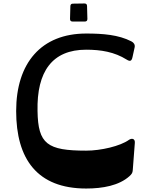

<svg xmlns="http://www.w3.org/2000/svg" viewBox="-20 -1071 869 1105"><path d="M398 -947H468C478 -947 483 -952 483 -962L481 -1036C481 -1046 476 -1051 466 -1051L400 -1050C390 -1050 385 -1045 385 -1035L383 -962C383 -952 388 -947 398 -947ZM476 14C571 14 665 -3 725 -57C738 -69 743 -76 744 -91L756 -249C758 -274 738 -277 722 -266C672 -230 561 -204 476 -204C252 -204 199 -242 196 -432C191 -660 281 -785 476 -785C561 -785 639 -772 709 -728C730 -715 738 -720 743 -744L755 -799C758 -814 750 -826 736 -833C662 -871 572 -878 476 -878C217 -878 73 -708 73 -432C73 -156 194 14 476 14Z"/></svg>

Font: OpenDyslexic3
Style: Regular
Weight: 400
Designer: Abelardo Gonzalez
Version: Version 3.001;PS 003.001;hotconv 1.0.88;makeotf.lib2.5.64775